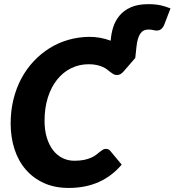

<svg xmlns="http://www.w3.org/2000/svg" viewBox="-20 -918 860 946"><path d="M579.5 -107Q532 -50.5 466.8 -21.2Q401.5 8 318.5 8Q249.5 8 196.2 -16.2Q143 -40.5 106.5 -83Q70 -125.5 51.2 -183.8Q32.5 -242 32.5 -309.5Q32.5 -372 46.2 -428Q60 -484 85.2 -531.2Q110.5 -578.5 146 -616.2Q181.5 -654 224.5 -680.8Q267.5 -707.5 317.2 -721.8Q367 -736 420.5 -736.5Q446.5 -736.5 473.2 -731.8Q500 -727 525.5 -717.5Q527.5 -751 537.5 -783.2Q547.5 -815.5 568.8 -841Q590 -866.5 624.5 -882Q659 -897.5 711 -897.5Q729.5 -897.5 744.2 -896Q759 -894.5 771.8 -891.8Q784.5 -889 796.2 -885.2Q808 -881.5 820 -876.5L788.5 -794.5Q784 -784 778.2 -778.2Q772.5 -772.5 766 -770Q759.5 -767.5 752.5 -767.5Q745.5 -767.5 739 -769Q734 -770.5 726.8 -771.5Q719.5 -772.5 711.5 -772.5Q684.5 -772.5 670.8 -751.5Q657 -730.5 652.5 -688.5L646.5 -632.5L589.5 -566.5Q583.5 -559.5 575.5 -554Q567.5 -548.5 554.5 -548.5Q546 -548.5 539 -552.5Q532 -556.5 524.8 -562.2Q517.5 -568 508.5 -575Q499.5 -582 487 -587.8Q474.5 -593.5 457.2 -597.5Q440 -601.5 416.5 -601.5Q370.5 -601.5 330.8 -582Q291 -562.5 261.8 -526.2Q232.5 -490 216 -438.2Q199.5 -386.5 199.5 -322.5Q199.5 -276 210.8 -239.5Q222 -203 241.5 -177.8Q261 -152.5 288 -139.2Q315 -126 346.5 -126Q374 -126 394.2 -130.2Q414.5 -134.5 429 -141Q443.5 -147.5 453.5 -155.2Q463.5 -163 471.5 -169.5Q479.5 -176 486.5 -180.2Q493.5 -184.5 501.5 -184.5Q509.5 -184.5 514.8 -181.8Q520 -179 522.5 -175.5Z"/></svg>

Font: Lato ExtraBold
Style: Italic
Weight: 800
Italic angle: -7°
Designer: Lukasz Dziedzic with Adam Twardoch and Botio Nikoltchev
Foundry: tyPoland Lukasz Dziedzic
Version: Version 2.015; 2015-08-06; http://www.latofonts.com/